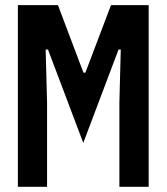

<svg xmlns="http://www.w3.org/2000/svg" viewBox="-20 -718 640 738"><path d="M438.9 0H551.5V-698.2H406.6L308.2 -438.6H300.8L202.8 -698.2H48.7V0H160.9V-324.2L155.5 -527.7H164.4L300.1 -168.7L435.7 -527.7H444.2L438.9 -324.2Z"/></svg>

Font: Margiela Mono SemiBold
Style: Regular
Weight: 600
Designer: Mike Abbink, Paul van der Laan, Pieter van Rosmalen
Foundry: Bold Monday
Version: Version 2.003 2021